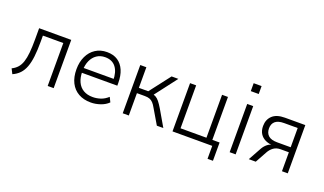

<svg xmlns="http://www.w3.org/2000/svg" viewBox="-80 -1221 3147 1866"><g transform="rotate(20 1493.5 -288.0)"><path d="M55 10 29 -41Q64 -58 87 -84Q110 -110 123 -149.5Q136 -189 141.5 -245.5Q147 -302 147 -381V-499H479V0H417V-444H206V-380Q206 -293 198.5 -228Q191 -163 173.5 -116.5Q156 -70 127 -39.5Q98 -9 55 10Z M864 8Q790 8 736 -22.5Q682 -53 653 -110.5Q624 -168 624 -249Q624 -325 652 -383.5Q680 -442 730.5 -474.5Q781 -507 848 -507Q915 -507 960 -477Q1005 -447 1028.5 -392Q1052 -337 1052 -260V-234H669V-284H1015L997 -267Q997 -355 959 -404.5Q921 -454 848 -454Q798 -454 761.5 -429Q725 -404 705 -359.5Q685 -315 685 -256V-249Q685 -185 706 -140Q727 -95 767 -71.5Q807 -48 863 -48Q904 -48 944 -61Q984 -74 1020 -107L1044 -58Q1012 -26 962.5 -9Q913 8 864 8Z M1193 0V-499H1256V-286H1353L1517 -499H1587L1404 -260L1386 -279Q1415 -275 1435 -264Q1455 -253 1473.5 -230Q1492 -207 1516 -167L1613 0H1546L1457 -151Q1440 -182 1424 -199Q1408 -216 1388 -223.5Q1368 -231 1337 -231H1256V0Z M2119 134V0H1708V-499H1771V-55H2039V-499H2100V-55H2175V134Z M2289 -628V-710H2371V-628ZM2299 0V-499H2361V0Z M2497 0 2572 -136Q2590 -167 2616 -187.5Q2642 -208 2668 -208H2676V-205Q2629 -206 2593 -223Q2557 -240 2537 -272Q2517 -304 2517 -351Q2517 -417 2560 -458Q2603 -499 2690 -499H2900V0H2840V-196H2755Q2712 -196 2682.5 -174.5Q2653 -153 2635 -120L2569 0ZM2700 -248H2840V-447H2700Q2638 -447 2608.5 -421.5Q2579 -396 2579 -349Q2579 -301 2608.5 -274.5Q2638 -248 2700 -248Z"/></g></svg>

Font: Nunitoga
Style: Light
Weight: 300
Designer: Vernon Adams
Foundry: Vernon Adams
Version: Version 1.0